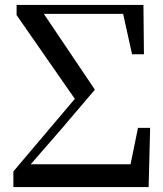

<svg xmlns="http://www.w3.org/2000/svg" viewBox="-20 -755 659 775"><path d="M34 0H580L586 -239H537L507 -92H104L225 -231L363 -393L157 -699H477L513 -536H561L559 -735H47V-694L282 -356L34 -63Z"/></svg>

Font: Noto Serif SC SemiBold
Style: Regular
Weight: 600
Designer: Ryoko NISHIZUKA 西塚涼子 (kana & ideographs); Frank Grießhammer (Latin, Greek & Cyrillic); Wenlong ZHANG 张文龙 (bopomofo); San
Foundry: Adobe
Version: Version 2.001;hotconv 1.1.0;makeotfexe 2.6.0